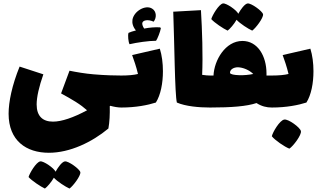

<svg xmlns="http://www.w3.org/2000/svg" viewBox="-20 -625 1872 1116"><path d="M685 -186C657 -186 592 -187 524 -193C475 -197 423 -206 384 -214L335 -82C365 -66 394 -49 420 -33C447 -16 468 0 486 16C406 59 338 82 288 82C228 82 193 50 193 -18C193 -61 207 -122 232 -193L94 -238C50 -130 30 -33 30 36C30 193 133 263 264 263C387 263 515 201 610 122C617 85 619 38 618 -8L621 -10C643 -4 666 0 685 0C706 0 712 -33 712 -93C712 -150 707 -186 685 -186ZM357 313C340 316 318 346 303 373C294 352 233 310 214 313C190 317 152 382 146 404C164 425 217 460 241 471C254 462 279 433 293 408C313 430 361 461 384 471C404 457 450 397 447 376C443 357 377 310 357 313Z M887 -388C895 -398 912 -442 915 -461L911 -466C882 -468 849 -465 818 -459C809 -472 806 -484 807 -491C810 -508 840 -514 873 -499C891 -521 891 -559 864 -575C826 -599 759 -561 750 -511C747 -491 752 -470 770 -448C753 -444 738 -439 727 -434C722 -420 726 -380 733 -368C776 -378 844 -388 887 -388ZM909 -342 748 -305C758 -277 772 -238 782 -195C759 -189 725 -186 685 -186C663 -186 658 -150 658 -93C658 -33 664 0 685 0C770 0 839 -14 886 -29C914 -73 927 -142 927 -211C927 -258 921 -304 909 -342Z M1201 -186C1191 -186 1174 -187 1155 -190C1160 -303 1155 -451 1148 -566L987 -557C994 -374 996 -77 1008 -29C1058 -7 1136 0 1201 0C1222 0 1228 -33 1228 -93C1228 -150 1223 -186 1201 -186Z M1303 -447C1316 -456 1341 -485 1355 -510C1375 -488 1423 -457 1446 -447C1466 -461 1512 -521 1509 -542C1505 -561 1439 -608 1419 -605C1402 -602 1380 -572 1365 -545C1356 -566 1295 -608 1276 -605C1252 -601 1214 -536 1208 -514C1226 -493 1279 -458 1303 -447ZM1560 -186H1529V-198C1529 -299 1478 -387 1389 -387C1290 -387 1225 -275 1221 -186H1201C1179 -186 1174 -150 1174 -93C1174 -33 1180 0 1201 0C1326 0 1414 -7 1471 -26C1500 -7 1530 0 1560 0C1581 0 1587 -33 1587 -93C1587 -150 1582 -186 1560 -186ZM1370 -188C1339 -189 1322 -193 1317 -200C1315 -220 1337 -234 1363 -234C1393 -233 1429 -218 1452 -195C1428 -190 1398 -187 1370 -188Z M1784 -342 1623 -305C1633 -277 1647 -238 1657 -195C1634 -189 1600 -186 1560 -186C1538 -186 1533 -150 1533 -93C1533 -33 1539 0 1560 0C1645 0 1714 -14 1761 -29C1789 -73 1802 -142 1802 -211C1802 -258 1796 -304 1784 -342ZM1632 70C1606 74 1565 143 1560 167C1578 190 1635 229 1662 239C1684 225 1734 159 1729 137C1725 116 1655 65 1632 70Z"/></svg>

Font: FilmFarsi_V5 Display
Style: Regular
Weight: 400
Designer: Borna Izadpanah
Foundry: Borna Izadpanah
Version: Version 1.000;PS 001.000;hotconv 1.0.88;makeotf.lib2.5.64775